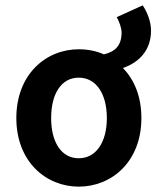

<svg xmlns="http://www.w3.org/2000/svg" viewBox="-20 -686 588 717"><path d="M274 11C397 11 508 -82 508 -245C508 -325 482 -388 439 -432C497 -452 544 -496 544 -572C544 -606 529 -642 513 -666L416 -622C425 -605 434 -583 434 -564C434 -516 410 -493 368 -483C339 -496 307 -502 274 -502C152 -502 41 -409 41 -245C41 -82 152 11 274 11ZM274 -396C339 -396 379 -336 379 -245C379 -155 339 -95 274 -95C209 -95 171 -155 171 -245C171 -336 209 -396 274 -396Z"/></svg>

Font: Source Sans Pro SemBd
Style: Regular
Weight: 700
Designer: Paul D. Hunt
Foundry: Adobe Systems Incorporated
Version: Version 2.020;PS 2.0;hotconv 1.0.86;makeotf.lib2.5.63406